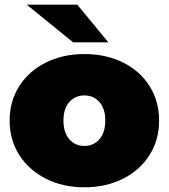

<svg xmlns="http://www.w3.org/2000/svg" viewBox="-20 -787 718 817"><path d="M21 -274Q21 -356 62 -420.5Q103 -485 175.5 -521Q248 -557 339 -557Q431 -557 503.5 -521Q576 -485 616.5 -420.5Q657 -356 657 -274Q657 -192 616.5 -127.5Q576 -63 503.5 -26.5Q431 10 339 10Q248 10 175.5 -26.5Q103 -63 62 -127.5Q21 -192 21 -274ZM428 -274Q428 -325 403 -353Q378 -381 339 -381Q300 -381 275 -353Q250 -325 250 -274Q250 -223 275 -194.5Q300 -166 339 -166Q378 -166 403 -194.5Q428 -223 428 -274ZM94 -767H309L441 -607H291Z"/></svg>

Font: AtCorfu Sans
Style: AtCorfu Sans Black
Weight: 900
Designer: Kostas Teopoulos
Foundry: Kostas Teopoulos
Version: Version 1.00 July 8, 2025, initial release